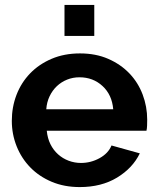

<svg xmlns="http://www.w3.org/2000/svg" viewBox="-20 -750 639 780"><path d="M304 10Q241 10 190 -11.5Q139 -33 103 -70Q67 -107 47.5 -156Q28 -205 28 -259Q28 -315 47 -364.5Q66 -414 102 -451.5Q138 -489 189.5 -511Q241 -533 305 -533Q369 -533 419.5 -511Q470 -489 505.5 -452Q541 -415 559.5 -366Q578 -317 578 -264Q578 -251 577.5 -239Q577 -227 575 -219H170Q173 -188 185 -164Q197 -140 216 -123Q235 -106 259 -97Q283 -88 309 -88Q349 -88 384.5 -107.5Q420 -127 433 -159L548 -127Q519 -67 455.5 -28.5Q392 10 304 10ZM440 -306Q435 -365 396.5 -400.5Q358 -436 303 -436Q276 -436 252.5 -426.5Q229 -417 211 -400Q193 -383 181.5 -359Q170 -335 168 -306ZM242 -604V-730H363V-604Z"/></svg>

Font: PTCRaleway
Style: Bold
Weight: 700
Designer: Matt McInerney, Pablo Impallari, Rodrigo Fuenzalida
Foundry: Matt McInerney, Pablo Impallari, Rodrigo Fuenzalida
Version: Version 3.000g; ttfautohint (v1.5) -l 8 -r 28 -G 28 -x 14 -D